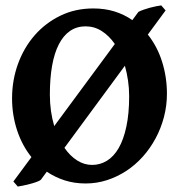

<svg xmlns="http://www.w3.org/2000/svg" viewBox="-20 -661 669 707"><path d="M455.6 -307.1Q455.6 -336.4 451.4 -364.5Q447.3 -392.6 439.9 -418.9L217.3 -116.7Q237.8 -86.9 263.9 -70.3Q290 -53.7 319.3 -53.7Q348.6 -53.7 373.8 -69.1Q398.9 -84.5 417 -115.7Q435.1 -147 445.3 -194.8Q455.6 -242.7 455.6 -307.1ZM163.6 -313Q163.6 -281.2 167.7 -252.2Q171.9 -223.1 179.7 -196.8L402.8 -499Q381.8 -529.3 354.7 -546.6Q327.6 -564 294.9 -564Q262.7 -564 238 -547.1Q213.4 -530.3 196.8 -498Q180.2 -465.8 171.9 -419.2Q163.6 -372.6 163.6 -313ZM524.4 -533.7Q559.6 -489.3 577.1 -432.9Q594.7 -376.5 594.7 -315.9Q594.7 -271.5 583.7 -230Q572.8 -188.5 553 -151.6Q533.2 -114.7 505.9 -84.2Q478.5 -53.7 445.1 -31.7Q411.6 -9.8 373.8 2.4Q335.9 14.6 295.4 14.6Q253.9 14.6 218.3 3.2Q182.6 -8.3 152.3 -28.8L130.4 1Q126 4.9 114.5 9Q103 13.2 89.6 16.6Q76.2 20 63.7 22.7Q51.3 25.4 45.4 25.9L29.3 7.3L95.7 -82.5Q61 -126 42.7 -181.9Q24.4 -237.8 24.4 -298.8Q24.4 -365.2 46.1 -425.3Q67.9 -485.4 107.4 -530.8Q147 -576.2 201.9 -603Q256.8 -629.9 323.7 -629.9Q366.2 -629.9 402.1 -618.7Q438 -607.4 467.3 -586.9L489.7 -617.2Q496.6 -621.1 507.8 -625Q519 -628.9 531 -632.3Q543 -635.7 554.7 -637.9Q566.4 -640.1 573.7 -641.1L589.8 -622.6Z"/></svg>

Font: Gentium Book Basic
Style: Bold
Weight: 700
Designer: J. Victor Gaultney and Annie Olsen
Foundry: SIL International
Version: Version 1.102; 2013; Maintenance release